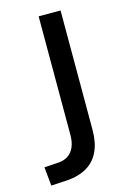

<svg xmlns="http://www.w3.org/2000/svg" viewBox="-111 -759 544 821"><g transform="rotate(-15 160.5 -348.5)"><path d="M11 8 3 -75 66 -79Q92 -81 109.5 -93Q127 -105 136.5 -127Q146 -149 146 -181V-705H243V-176Q243 -121 225 -82Q207 -43 171 -21.5Q135 0 82 4Z"/></g></svg>

Font: Nunito Sans 10pt Condensed SemiBold
Style: Regular
Weight: 600
Width: 3
Designer: Vernon Adams
Foundry: Vernon Adams
Version: Version 3.101;gftools[0.9.27]